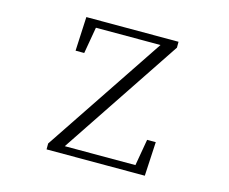

<svg xmlns="http://www.w3.org/2000/svg" viewBox="-101 -867 1203 1008"><g transform="rotate(15 500.0 -362.5)"><path d="M228 0H762L772 -185H725L700 -41H316L751 -693V-725H250L241 -540H288L313 -684H664L228 -32Z"/></g></svg>

Font: Kiri Minchoo Light
Style: Regular
Weight: 300
Designer: Ryoko NISHIZUKA 西塚涼子 (kana & ideographs); Frank Grießhammer (Latin, Greek & Cyrillic);
akenotsuki.com/eyeben/fonts/ (U+
Foundry: Adobe
akenotsuki.com/eyeben/fonts/
Version: Version 4.002;hotconv 1.0.119;makeotfexe 2.5.65604